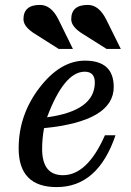

<svg xmlns="http://www.w3.org/2000/svg" viewBox="-20 -744 530 779"><path d="M210 15.1Q55.7 15.1 55.7 -142.1Q55.7 -277.8 140.1 -387.9Q224.6 -498 324.7 -498Q441.4 -498 441.4 -391.1Q441.4 -252 158.7 -224.1Q150.9 -181.2 150.9 -140.1Q150.9 -33.2 235.4 -33.2Q334.5 -33.2 405.8 -195.3H448.7Q377.4 15.1 210 15.1ZM170.9 -268.1Q364.7 -294.4 364.7 -409.2Q364.7 -453.1 323.7 -453.1Q240.2 -453.1 170.9 -268.1ZM275.9 -545.4H218.3L125 -604.5Q75.2 -634.3 75.2 -666Q75.2 -724.1 142.1 -724.1Q188 -724.1 217.3 -664.6ZM470.2 -545.4H412.6L318.8 -604.5Q269 -634.3 269 -666Q269 -724.1 336.4 -724.1Q381.3 -724.1 411.1 -664.6Z"/></svg>

Font: Munson
Style: Italic
Weight: 400
Italic angle: -12°
Designer: Paul James MIller
Foundry: High-Logic / Made with FontCreator
Version: Version 2.10;May 5, 2019;FontCreator 11.5.0.2430 64-bit